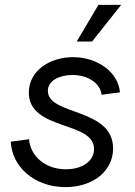

<svg xmlns="http://www.w3.org/2000/svg" viewBox="-20 -750 552 786"><path d="M248 16C361 16 443 -50 443 -142C443 -310 176 -276 176 -378C176 -422 226 -443 277 -443C343 -443 391 -407 396 -362L471 -372C465 -451 383 -516 279 -516C183 -516 98 -460 98 -371C98 -214 365 -256 365 -140C365 -90 316 -57 250 -57C164 -57 104 -112 99 -180L24 -170C29 -67 121 16 248 16ZM294 -580H357L476 -730H383Z"/></svg>

Font: Uncut Sans
Style: Italic
Weight: 400
Italic angle: -11°
Designer: Kasper Nordkvist
Foundry: UNCUT.wtf
Version: Version 1.304;Glyphs 3.2 (3246)